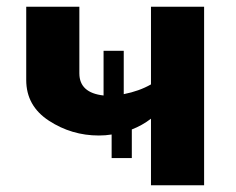

<svg xmlns="http://www.w3.org/2000/svg" viewBox="-20 -551 702 571"><path d="M58 -313V-531H216V-333Q216 -275 288 -267V-400H348V-271Q394 -280 429 -300V-531H587V0H429V-198Q403 -178 372 -166V-81H312V-151Q294 -148 274 -148Q193 -148 125.5 -192Q58 -236 58 -313Z"/></svg>

Font: Fix15 Mono
Style: Bold
Weight: 700
Designer: Carrois Corporate & Edenspiekermann AG
Foundry: Carrois Corporate GbR & Edenspiekermann AG
Version: Version 3.206